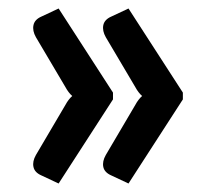

<svg xmlns="http://www.w3.org/2000/svg" viewBox="-20 -495 496 452"><path d="M246 -277V-261L118 -63L77.5 -82Q61.5 -89 58.8 -102Q56 -115 64.5 -130L134 -248Q141 -261 150 -269Q141 -277 134 -290L64.5 -407.5Q56 -422.5 58.8 -435.8Q61.5 -449 77.5 -456L118 -475ZM410.5 -277V-261L282.5 -63L242 -82Q226 -89 223.2 -102Q220.5 -115 229 -130L298.5 -248Q305.5 -261 314.5 -269Q305.5 -277 298.5 -290L229 -407.5Q220.5 -422.5 223.2 -435.8Q226 -449 242 -456L282.5 -475Z"/></svg>

Font: Lato 2
Style: Bold
Weight: 700
Designer: Lukasz Dziedzic with Adam Twardoch and Botio Nikoltchev
Foundry: tyPoland Lukasz Dziedzic
Version: Version 2.015; 2015-08-06; http://www.latofonts.com/